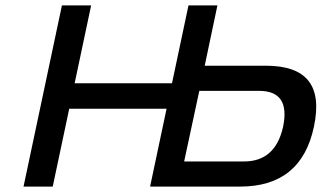

<svg xmlns="http://www.w3.org/2000/svg" viewBox="-20 -690 1189 710"><path d="M209 -670 67 0H175L236 -288H596L535 0H868C1019 0 1110 -74 1141 -222C1173 -373 1114 -447 963 -447H737L784 -670H677L616 -382H256L317 -670ZM661 -93 717 -354H938C1015 -354 1045 -311 1027 -222C1008 -136 960 -93 883 -93Z"/></svg>

Font: LT Wave Text Medium Italic
Style: Regular
Weight: 500
Designer: Daniel Lyons
Version: Version 2.5 (Glyphs App)